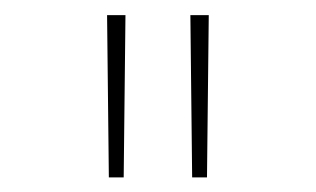

<svg xmlns="http://www.w3.org/2000/svg" viewBox="-20 -748 428 260"><path d="M127.4 -507.8 125 -727.5H149.9L147.5 -507.8ZM240.2 -507.8 237.8 -727.5H262.7L260.3 -507.8Z"/></svg>

Font: Inter Tight Thin
Style: Regular
Weight: 250
Designer: Rasmus Andersson
Foundry: rsms
Version: Version 3.004